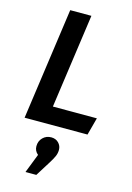

<svg xmlns="http://www.w3.org/2000/svg" viewBox="-146 -763 791 1147"><g transform="rotate(15 249.5 -189.5)"><path d="M189 -108H461L432 0H43L140 -691H271ZM291 133Q291 153 283 172Q275 191 254 224L199 312H132L178 194Q155 175 155 146Q155 114 176 93Q197 72 228 72Q256 72 273.5 90Q291 108 291 133Z"/></g></svg>

Font: FiraGO Medium
Style: Italic
Weight: 500
Italic angle: -8°
Designer: bBox Type GmbH
Foundry: bBox Type GmbH
Version: Version 1.001